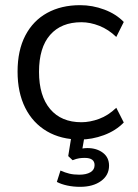

<svg xmlns="http://www.w3.org/2000/svg" viewBox="-20 -531 535 743"><path d="M290 9Q216 9 161.5 -23Q107 -55 77.5 -114Q48 -173 48 -254Q48 -336 78 -393.5Q108 -451 162.5 -481Q217 -511 290 -511Q338 -511 383.5 -494Q429 -477 459 -446L430 -388Q400 -417 364.5 -431Q329 -445 295 -445Q217 -445 174 -396Q131 -347 131 -253Q131 -160 174 -109Q217 -58 295 -58Q328 -58 363.5 -71Q399 -84 430 -114L459 -57Q428 -25 382 -8Q336 9 290 9ZM290 192Q264 192 240.5 187Q217 182 200 173L214 129Q232 137 248.5 141Q265 145 287 145Q314 145 330 135.5Q346 126 346 108Q346 80 308 80Q297 80 286.5 81.5Q276 83 261 89L244 73L259 -20H310L297 55L273 49Q284 46 296 44Q308 42 318 42Q354 42 378 60Q402 78 402 110Q402 147 371 169.5Q340 192 290 192Z"/></svg>

Font: Mulish ExtraLight
Style: Regular
Weight: 400
Version: Version 3.603